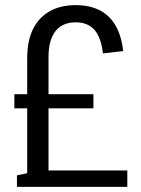

<svg xmlns="http://www.w3.org/2000/svg" viewBox="-20 -728 551 748"><path d="M86 -501Q86 -568 108 -613.5Q130 -659 172.5 -683.5Q215 -708 275 -708Q357 -708 403.5 -663Q450 -618 460 -529L381 -520Q374 -582 348 -611.5Q322 -641 275 -641Q223 -641 196 -606.5Q169 -572 169 -505V-6H86ZM46 -45 90 -54 153 -64H476V0H46ZM36 -361H344V-306H36Z"/></svg>

Font: Pathway Extreme Condensed
Style: Regular
Weight: 400
Width: 3
Version: Version 1.001;gftools[0.9.26]